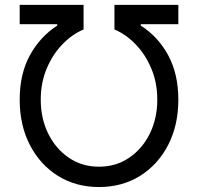

<svg xmlns="http://www.w3.org/2000/svg" viewBox="-20 -747 801 777"><path d="M59.7 -343.8Q59.7 -447.1 100.5 -522.4Q141.3 -597.7 211.6 -643.5V-649.1H59.7V-727.3H318.2V-627.8Q271.3 -608 231.9 -566.9Q192.5 -525.9 168.7 -468.9Q144.9 -411.9 144.9 -343.8Q144.9 -267.8 175.1 -206.3Q205.3 -144.9 258.5 -108.7Q311.8 -72.4 380.7 -72.4Q449.6 -72.4 502.8 -108.7Q556.1 -144.9 586.3 -206.3Q616.5 -267.8 616.5 -343.8Q616.5 -411.9 592.7 -468.9Q568.9 -525.9 529.5 -566.9Q490.1 -608 443.2 -627.8V-727.3H701.7V-649.1H549.7V-643.5Q620 -598.7 660.9 -522.9Q701.7 -447.1 701.7 -343.8Q701.7 -240.1 660.5 -160.3Q619.3 -80.6 546.9 -35.3Q474.4 9.9 380.7 9.9Q286.9 9.9 214.5 -35.3Q142 -80.6 100.9 -160.3Q59.7 -240.1 59.7 -343.8Z"/></svg>

Font: Inter Alia
Style: Regular
Weight: 400
Designer: Rasmus Andersson (Latin, Greek, Cyrillic etc.) and Evan from Shavian.info (Shavian, old style figures)
Foundry: Shavian.info
Version: Version 0.001;git-37ab20767